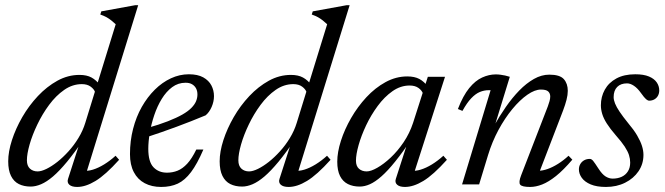

<svg xmlns="http://www.w3.org/2000/svg" viewBox="-20 -730 2632 760"><path d="M356.5 -365Q352.5 -377 339 -387Q325.5 -397 304 -397Q267 -397 234.2 -374.2Q201.5 -351.5 174.5 -315Q147.5 -278.5 127.8 -237.2Q108 -196 97.2 -158.2Q86.5 -120.5 86.5 -95.5Q86.5 -73.5 98.5 -62.5Q110.5 -51.5 129 -51.5Q143.5 -51.5 164 -61.5Q184.5 -71.5 207 -89.2Q229.5 -107 251.2 -131Q273 -155 290.5 -183.8Q308 -212.5 317.5 -243.5L438 -634Q429 -642.5 420.5 -649.2Q412 -656 401.8 -661.8Q391.5 -667.5 377 -672.5L381 -685L515.5 -709.5H527L318.5 -35.5L310 -54.5Q326.5 -52 347.8 -58.5Q369 -65 392.2 -79.2Q415.5 -93.5 437.5 -113.5L451.5 -97.5Q397.5 -37.5 358.2 -13.8Q319 10 285.5 10Q264 10 254.2 1Q244.5 -8 249.5 -22.5L301.5 -183.5H314.5Q276.5 -127.5 245.8 -90.2Q215 -53 189.8 -31.5Q164.5 -10 142.8 -0.8Q121 8.5 101.5 8.5Q74.5 8.5 54.5 -1.5Q34.5 -11.5 23.5 -33.8Q12.5 -56 12.5 -91.5Q12.5 -129.5 27.2 -175.2Q42 -221 68.2 -266.5Q94.5 -312 130 -349.8Q165.5 -387.5 207.2 -410.5Q249 -433.5 294.5 -433.5Q323.5 -433.5 342.2 -423.2Q361 -413 376.5 -392.5Z M714.5 -402.5Q685 -402.5 661.5 -385Q638 -367.5 620.2 -338.5Q602.5 -309.5 590.8 -274.8Q579 -240 573 -205Q567 -170 567 -141Q567 -89.5 587.5 -68Q608 -46.5 641 -46.5Q663.5 -46.5 683.2 -54.5Q703 -62.5 721.2 -82.2Q739.5 -102 757 -138H785Q760.5 -81 736.2 -48.8Q712 -16.5 683.8 -3.2Q655.5 10 618 10Q580.5 10 552.8 -4.8Q525 -19.5 509.8 -48.5Q494.5 -77.5 494.5 -120Q494.5 -172.5 506.8 -220Q519 -267.5 541.2 -306.8Q563.5 -346 592.8 -375Q622 -404 656.5 -420Q691 -436 727.5 -436Q762.5 -436 784.5 -423.8Q806.5 -411.5 816.8 -391.8Q827 -372 827 -349.5Q827 -328 817.8 -306.8Q808.5 -285.5 794 -273.5Q765 -261.5 736 -250Q707 -238.5 677.8 -227.8Q648.5 -217 619.2 -206.8Q590 -196.5 560.5 -187L562 -223Q610 -236.5 644.5 -250Q679 -263.5 701.8 -276.5Q724.5 -289.5 737.5 -302.8Q750.5 -316 756 -329.2Q761.5 -342.5 761.5 -356Q761.5 -370 756 -380.2Q750.5 -390.5 740.2 -396.5Q730 -402.5 714.5 -402.5Z M1193.5 -365Q1189.5 -377 1176 -387Q1162.5 -397 1141 -397Q1104 -397 1071.2 -374.2Q1038.5 -351.5 1011.5 -315Q984.5 -278.5 964.8 -237.2Q945 -196 934.2 -158.2Q923.5 -120.5 923.5 -95.5Q923.5 -73.5 935.5 -62.5Q947.5 -51.5 966 -51.5Q980.5 -51.5 1001 -61.5Q1021.5 -71.5 1044 -89.2Q1066.5 -107 1088.2 -131Q1110 -155 1127.5 -183.8Q1145 -212.5 1154.5 -243.5L1275 -634Q1266 -642.5 1257.5 -649.2Q1249 -656 1238.8 -661.8Q1228.5 -667.5 1214 -672.5L1218 -685L1352.5 -709.5H1364L1155.5 -35.5L1147 -54.5Q1163.5 -52 1184.8 -58.5Q1206 -65 1229.2 -79.2Q1252.5 -93.5 1274.5 -113.5L1288.5 -97.5Q1234.5 -37.5 1195.2 -13.8Q1156 10 1122.5 10Q1101 10 1091.2 1Q1081.5 -8 1086.5 -22.5L1138.5 -183.5H1151.5Q1113.5 -127.5 1082.8 -90.2Q1052 -53 1026.8 -31.5Q1001.5 -10 979.8 -0.8Q958 8.5 938.5 8.5Q911.5 8.5 891.5 -1.5Q871.5 -11.5 860.5 -33.8Q849.5 -56 849.5 -91.5Q849.5 -129.5 864.2 -175.2Q879 -221 905.2 -266.5Q931.5 -312 967 -349.8Q1002.5 -387.5 1044.2 -410.5Q1086 -433.5 1131.5 -433.5Q1160.5 -433.5 1179.2 -423.2Q1198 -413 1213.5 -392.5Z M1547 -22.5 1599 -183.5H1612Q1574.5 -128 1544.5 -90.8Q1514.5 -53.5 1489.8 -31.8Q1465 -10 1444.2 -0.8Q1423.5 8.5 1404 8.5Q1377 8.5 1357 -1.5Q1337 -11.5 1326 -33.2Q1315 -55 1315 -90Q1315 -127.5 1329.5 -172.8Q1344 -218 1369.8 -262.8Q1395.5 -307.5 1430.2 -345Q1465 -382.5 1506.2 -405Q1547.5 -427.5 1592 -427.5Q1621 -427.5 1639.8 -417.5Q1658.5 -407.5 1674 -387L1654 -360Q1650 -372 1636.5 -381.8Q1623 -391.5 1601.5 -391.5Q1565.5 -391.5 1533.5 -369Q1501.5 -346.5 1475 -310.5Q1448.5 -274.5 1429.2 -233.8Q1410 -193 1399.5 -155.8Q1389 -118.5 1389 -94Q1389 -72.5 1401 -62Q1413 -51.5 1431.5 -51.5Q1448 -51.5 1473.5 -66Q1499 -80.5 1526.5 -106.2Q1554 -132 1577.8 -167.2Q1601.5 -202.5 1615 -243.5L1673.5 -426H1734H1741.5L1616 -35.5L1607.5 -54.5Q1624 -52 1645.2 -58.5Q1666.5 -65 1689.8 -79.2Q1713 -93.5 1735 -113.5L1749 -97.5Q1695 -37.5 1655.8 -13.8Q1616.5 10 1583 10Q1561.5 10 1551.8 1Q1542 -8 1547 -22.5Z M1810.5 -291 1792.5 -298.5Q1813 -351.5 1837.2 -381.2Q1861.5 -411 1888.5 -423.2Q1915.5 -435.5 1942.5 -435.5Q1952 -435.5 1961.2 -434.2Q1970.5 -433 1979.8 -431Q1989 -429 1998 -426L1938 -231H1935Q1957 -270 1982.2 -306.5Q2007.5 -343 2035.5 -371.8Q2063.5 -400.5 2093.5 -417.5Q2123.5 -434.5 2154.5 -434.5Q2196 -434.5 2211.8 -416.8Q2227.5 -399 2227.5 -370.5Q2227.5 -354.5 2222.5 -335Q2217.5 -315.5 2209 -293L2110 -35.5L2111 -54Q2127.5 -54 2147.5 -61Q2167.5 -68 2189 -81.5Q2210.5 -95 2230.5 -113.5L2245.5 -98Q2210.5 -57 2180.8 -33.2Q2151 -9.5 2126 0.2Q2101 10 2078.5 10Q2046 10 2039 0.8Q2032 -8.5 2043 -36.5L2148.5 -309Q2152.5 -319.5 2155.2 -329.5Q2158 -339.5 2158 -348Q2158 -360.5 2150 -368Q2142 -375.5 2121 -375.5Q2097 -375.5 2067.5 -355Q2038 -334.5 2008.2 -298.5Q1978.5 -262.5 1953.2 -215.8Q1928 -169 1912 -116.5L1876.5 0H1809L1922 -373Q1920 -373 1918.2 -373Q1916.5 -373 1914.5 -373Q1896.5 -373 1879.5 -366Q1862.5 -359 1845.5 -341.2Q1828.5 -323.5 1810.5 -291Z M2314.5 -101Q2321.5 -101 2328 -93Q2334.5 -85 2349 -62.5Q2363.5 -40 2377.2 -31.5Q2391 -23 2405 -23Q2425 -23 2440.8 -30.2Q2456.5 -37.5 2465.5 -51.8Q2474.5 -66 2474.5 -86.5Q2474.5 -101 2469.8 -116Q2465 -131 2452.8 -149.8Q2440.5 -168.5 2417.5 -194.5Q2395 -220.5 2382 -241Q2369 -261.5 2363.8 -279Q2358.5 -296.5 2358.5 -313Q2358.5 -347 2374 -375Q2389.5 -403 2420 -419.5Q2450.5 -436 2494.5 -436Q2528 -436 2548.8 -427.2Q2569.5 -418.5 2579.5 -404Q2589.5 -389.5 2589.5 -372Q2589.5 -360.5 2584.5 -351.2Q2579.5 -342 2570.5 -336.8Q2561.5 -331.5 2549.5 -331.5Q2544.5 -331.5 2537.5 -337.2Q2530.5 -343 2517 -362Q2503.5 -381 2489.2 -390.5Q2475 -400 2462 -400Q2437 -400 2423 -385.8Q2409 -371.5 2409 -345.5Q2409 -334.5 2414.5 -320.5Q2420 -306.5 2432.8 -287.5Q2445.5 -268.5 2467 -242Q2489 -216 2502 -193.8Q2515 -171.5 2521 -152.8Q2527 -134 2527 -117Q2527 -81 2507.5 -52.2Q2488 -23.5 2454.5 -6.8Q2421 10 2378.5 10Q2342 10 2318.2 0Q2294.5 -10 2283 -26Q2271.5 -42 2271.5 -59.5Q2271.5 -71 2277 -80.5Q2282.5 -90 2292.2 -95.5Q2302 -101 2314.5 -101Z"/></svg>

Font: Newsreader 18pt
Style: Italic
Weight: 400
Italic angle: -17°
Version: Version 1.003